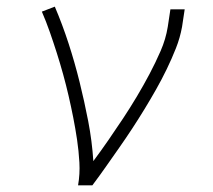

<svg xmlns="http://www.w3.org/2000/svg" viewBox="-20 -558 640 578"><path d="M215 0Q221 -34 219 -69Q217 -104 212 -137.5Q207 -171 200.5 -204Q194 -237 186.5 -269.5Q179 -302 170 -334.5Q161 -367 151 -398.5Q141 -430 130 -461.5Q119 -493 106 -523L145 -538Q168 -484 186.5 -427Q205 -370 219.5 -311.5Q234 -253 245.5 -193.5Q257 -134 261 -73Q284 -104 306.5 -136.5Q329 -169 350.5 -201.5Q372 -234 392 -267.5Q412 -301 430 -335Q448 -369 463.5 -404.5Q479 -440 485 -477L493 -530H536L528 -477Q522 -444 509.5 -412.5Q497 -381 482 -350Q467 -319 450 -289Q433 -259 415 -229.5Q397 -200 378 -171Q359 -142 339 -113.5Q319 -85 299 -56.5Q279 -28 258 0Z"/></svg>

Font: Iosevka Curly XLtExObl
Style: Regular
Weight: 200
Width: 7
Italic angle: -9°
Monospace: yes
Designer: Belleve Invis
Foundry: Belleve Invis
Version: Version 11.0.1; ttfautohint (v1.8.3)